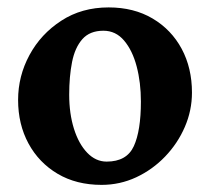

<svg xmlns="http://www.w3.org/2000/svg" viewBox="-20 -489 572 523"><path d="M502.9 -236.8Q502.9 -188 483.4 -143.1Q463.9 -98.1 429.7 -62.5Q395.5 -26.9 351.1 -6.1Q306.6 14.6 256.8 14.6Q188 14.6 137 -15.6Q85.9 -45.9 57.6 -98.1Q29.3 -150.4 29.3 -216.8Q29.3 -281.7 60.3 -339.1Q91.3 -396.5 147 -432.6Q202.6 -468.8 275.9 -468.8Q344.7 -468.8 395.8 -438.5Q446.8 -408.2 474.9 -356Q502.9 -303.7 502.9 -236.8ZM363.8 -212.4Q363.8 -264.2 352.3 -307.9Q340.8 -351.6 318.1 -378.4Q295.4 -405.3 261.7 -405.3Q224.6 -405.3 204.3 -382.3Q184.1 -359.4 176.3 -320.1Q168.5 -280.8 168.5 -231Q168.5 -179.7 181.4 -138.4Q194.3 -97.2 217.5 -73Q240.7 -48.8 270.5 -48.8Q325.2 -48.8 344.5 -90.8Q363.8 -132.8 363.8 -212.4Z"/></svg>

Font: Gentium Book Plus
Style: Bold
Weight: 700
Designer: Victor Gaultney, Annie Olsen, Iska Routamaa, Becca Hirsbrunner
Foundry: SIL International
Version: Version 6.101